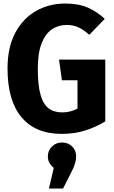

<svg xmlns="http://www.w3.org/2000/svg" viewBox="-20 -749 655 1099"><path d="M333.8 17.4Q182.6 17.4 102.8 -78.2Q23.1 -173.8 23.1 -356.9Q23.1 -477.9 67.2 -560.8Q111.3 -643.6 186.2 -686.2Q261 -728.7 353.3 -728.7Q431.3 -728.7 484.6 -704.6Q537.9 -680.5 579.5 -641L491.3 -549.7Q459 -578.5 429.2 -592.3Q399.5 -606.2 361.5 -606.2Q313.8 -606.2 276.7 -580.8Q239.5 -555.4 217.9 -500.3Q196.4 -445.1 196.4 -355.9Q196.4 -263.1 211.5 -208.2Q226.7 -153.3 257.4 -129.5Q288.2 -105.6 335.4 -105.6Q360.5 -105.6 382.6 -111.5Q404.6 -117.4 423.6 -127.2V-289.7H334.4L317.9 -407.7H582.6V-54.4Q529.2 -21.5 467.9 -2.1Q406.7 17.4 333.8 17.4ZM335.4 66.7Q369.7 66.7 392.8 89.2Q415.9 111.8 415.9 146.2Q415.9 164.6 409.5 186.2Q403.1 207.7 391.3 230.8L341 330.3H260L287.7 212.3Q273.3 200.5 263.6 184.4Q253.8 168.2 253.8 146.2Q253.8 113.3 277.2 90Q300.5 66.7 335.4 66.7Z"/></svg>

Font: Fira Code
Style: Bold
Weight: 700
Monospace: yes
Designer: Carrois Corporate, Edenspiekermann AG, Nikita Prokopov
Foundry: Carrois Corporate, Edenspiekermann AG, Nikita Prokopov
Version: Version 6.000; ttfautohint (v1.8.2) -l 8 -r 50 -G 200 -x 14 